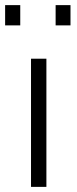

<svg xmlns="http://www.w3.org/2000/svg" viewBox="-20 -729 301 749"><path d="M0 -630V-709H59V-630ZM197 -630V-709H255V-630ZM101 0V-500H161V0Z"/></svg>

Font: TitilliumText22L Lt
Style: Thin
Weight: 300
Designer: Campivisivi
Foundry: Campivisivi
Version: 1.000